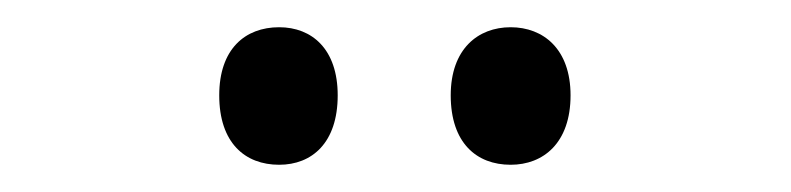

<svg xmlns="http://www.w3.org/2000/svg" viewBox="-20 -742 581 141"><path d="M141 -672C141 -637 160 -621 185 -621C209 -621 228 -637 228 -672C228 -706 209 -722 185 -722C160 -722 141 -706 141 -672ZM311 -672C311 -637 330 -621 355 -621C379 -621 399 -637 399 -672C399 -706 379 -722 355 -722C331 -722 311 -706 311 -672Z"/></svg>

Font: Noto Sans Condensed
Style: Regular
Weight: 400
Width: 3
Designer: Monotype Design Team
Foundry: Monotype Imaging Inc.
Version: Version 2.013